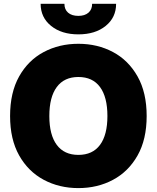

<svg xmlns="http://www.w3.org/2000/svg" viewBox="-20 -964 811 994"><path d="M385.7 9.8Q286.6 9.8 206.3 -33.2Q126 -76.2 79.1 -159.4Q32.2 -242.7 32.2 -363.3Q32.2 -484.9 79.1 -568.4Q126 -651.9 206.3 -694.6Q286.6 -737.3 385.7 -737.3Q484.9 -737.3 564.9 -694.6Q645 -651.9 692.1 -568.4Q739.3 -484.9 739.3 -363.3Q739.3 -242.2 692.1 -158.9Q645 -75.7 564.9 -33Q484.9 9.8 385.7 9.8ZM385.7 -162.1Q459.5 -162.1 497.8 -213.9Q536.1 -265.6 536.1 -363.3Q536.1 -461.4 497.8 -513.4Q459.5 -565.4 385.7 -565.4Q312.5 -565.4 273.9 -513.4Q235.4 -461.4 235.4 -363.3Q235.4 -265.6 273.9 -213.9Q312.5 -162.1 385.7 -162.1ZM385.7 -786.1Q298.8 -786.1 244.6 -829.8Q190.4 -873.5 190.4 -944.3H313.5Q313.5 -915 332.5 -898.4Q351.6 -881.8 385.7 -881.8Q418.9 -881.8 438 -898.4Q457 -915 457 -944.3H581.1Q581.1 -873.5 527.1 -829.8Q473.1 -786.1 385.7 -786.1Z"/></svg>

Font: Inter Tight Black
Style: Regular
Weight: 900
Designer: Rasmus Andersson
Foundry: rsms
Version: Version 3.004; ttfautohint (v1.8.4.7-5d5b)